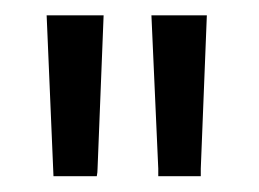

<svg xmlns="http://www.w3.org/2000/svg" viewBox="-20 -714 333 247"><path d="M228.5 -487.3H183.6V-497.1L174.8 -694.3H185.5H246.1L238.3 -497.1Q238.3 -491.2 238.3 -487.3ZM48.8 -487.3 40 -694.3H50.8H113.3L105.5 -497.1Q105.5 -492.2 104.5 -487.3Z"/></svg>

Font: BF_TEXT
Style: Regular
Weight: 400
Foundry: EA DICE
Version: Version 1.404